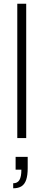

<svg xmlns="http://www.w3.org/2000/svg" viewBox="-20 -743 234 1033"><path d="M73 0V-723H121V0ZM51 270V243Q74 243 84.5 225.5Q95 208 95 170H64V101H129V162Q129 200 121 224Q113 248 96 259Q79 270 51 270Z"/></svg>

Font: Archivo SemiBold Thin
Style: Regular
Weight: 250
Version: Version 2.001